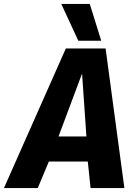

<svg xmlns="http://www.w3.org/2000/svg" viewBox="-57 -951 699 971"><path d="M-37 0 276 -706H477L572 0H401L387 -134H190L134 0ZM239 -261H380L358 -579ZM339 -745 253 -931H397L455 -745Z"/></svg>

Font: Georama
Style: Bold Italic
Weight: 700
Italic angle: -9°
Designer: Jean-Baptiste Levee
Foundry: Production Type
Version: Version 1.000